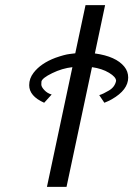

<svg xmlns="http://www.w3.org/2000/svg" viewBox="-20 -731 521 751"><path d="M434.1 -414.6Q434.1 -429.7 406.5 -446.3Q378.9 -462.9 339.8 -468.3L240.2 0H163.6L263.2 -468.3Q223.1 -463.9 184.1 -444.8Q145 -425.8 142.1 -412.1Q141.6 -409.7 141.6 -400.4Q141.6 -391.1 153.6 -378.4Q165.5 -365.7 182.1 -361.3L152.8 -329.1Q94.2 -355 94.2 -397.9Q94.2 -424.3 111.3 -446.3Q139.6 -483.4 196.8 -504.9Q232.9 -517.6 252.4 -519.8Q272 -522 274.4 -522.5L314.5 -710.9H391.1L351.1 -522Q433.6 -510.7 466.3 -470.2Q481.4 -451.7 481.4 -427.7Q481.4 -379.4 417.5 -342.8Q404.8 -335.4 388.2 -329.1L368.2 -358.9Q383.3 -363.3 406.2 -377Q429.2 -390.6 434.1 -414.6Z"/></svg>

Font: Tuffy
Style: Italic
Weight: 400
Italic angle: -12°
Designer: Thatcher Ulrich, Karoly Barta and Michael Everson
Version: Version 001.271